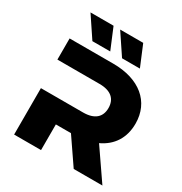

<svg xmlns="http://www.w3.org/2000/svg" viewBox="-205 -1059 1149 1211"><g transform="rotate(30 370.0 -454.0)"><path d="M562 -221C650 -262 700 -338 700 -442C700 -601 580 -700 389 -700H71V-546H378C462 -546 503 -507 503 -442C503 -377 462 -338 378 -338H71V0H267V-187H377L505 0H714ZM550 -757 487 -908H319L420 -757ZM334 -757 271 -908H103L204 -757Z"/></g></svg>

Font: Montserrat-Alt1 ExtBd
Style: Regular
Weight: 800
Designer: Differentunic
Foundry: Differentunic
Version: Version 7.222